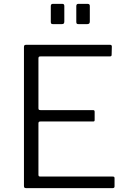

<svg xmlns="http://www.w3.org/2000/svg" viewBox="-20 -974 662 994"><path d="M115 -742H550Q559 -742 559 -733L558 -692Q558 -686 556 -684Q554 -682 548 -682H191Q184 -682 181.5 -680Q179 -678 179 -671V-414Q179 -408 181.5 -406Q184 -404 190 -404H461Q466 -404 468 -402Q470 -400 470 -395V-353Q470 -348 468 -346.5Q466 -345 461 -345H189Q184 -345 181.5 -343Q179 -341 179 -335V-70Q179 -64 181 -62Q183 -60 189 -60H562Q568 -60 570.5 -58.5Q573 -57 573 -51V-9Q573 0 563 0H116Q109 0 106.5 -2.5Q104 -5 104 -12V-730Q104 -737 106.5 -739.5Q109 -742 115 -742ZM313 -863Q313 -855 310 -852Q307 -849 298 -849H256Q248 -849 245.5 -851.5Q243 -854 243 -861V-942Q243 -954 253 -954H303Q313 -954 313 -943ZM445 -863Q445 -855 441.5 -852Q438 -849 430 -849H388Q380 -849 377.5 -851.5Q375 -854 375 -861V-942Q375 -954 385 -954H434Q445 -954 445 -943Z"/></svg>

Font: Libre Franklin Light
Style: Regular
Weight: 300
Designer: Pablo Impallari, Rodrigo Fuenzalida
Foundry: Impallari Type
Version: Version 1.002; ttfautohint (v1.5)